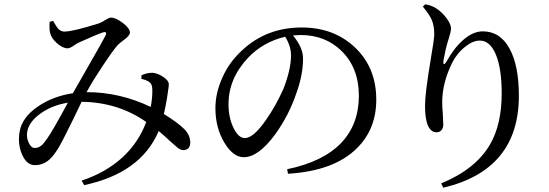

<svg xmlns="http://www.w3.org/2000/svg" viewBox="-20 -815 2554 894"><path d="M372 47 360 26Q472 -11 550 -82Q625 -151 661 -247Q530 -339 360 -341Q348 -316 322 -262Q264 -143 247 -118Q223 -80 200 -64Q175 -46 142 -46Q104 -46 82 -97Q62 -145 71 -200Q82 -269 158 -320Q227 -367 320 -381V-382Q339 -416 389 -503Q458 -623 470 -647Q482 -671 459 -664Q426 -653 341 -614Q336 -611 327 -605Q306 -590 295 -590Q272 -590 245 -614Q219 -637 214 -660Q209 -675 211 -713L227 -718Q229 -715 233 -708Q245 -687 252 -680Q264 -668 280 -668Q319 -668 440 -706Q456 -712 474 -724Q489 -733 497 -733Q519 -733 552 -708Q585 -683 585 -663Q585 -650 557 -629Q536 -614 526 -603Q503 -576 457.5 -507.5Q412 -439 383 -386Q538 -386 682 -317Q691 -368 689 -403Q688 -425 674 -434Q660 -443 638 -448L639 -465Q667 -477 692 -476Q717 -473 741.5 -456Q766 -439 766 -423Q766 -412 762 -388Q760 -375 759 -368Q759 -366 758 -360Q750 -313 743 -284Q807 -245 839 -213Q866 -186 866 -149Q864 -116 833 -116Q822 -116 807 -127Q798 -134 775 -155Q742 -186 719 -205Q636 -9 372 47ZM142 -126Q159 -126 172 -137Q183 -145 199 -169Q225 -205 296 -337Q224 -325 171.5 -288.5Q119 -252 108 -208Q101 -180 112.5 -153Q124 -126 142 -126Z M1321 -6 1317 -27Q1486 -62 1570 -151Q1651 -237 1651 -370Q1651 -497 1572 -576Q1496 -652 1379 -652Q1368 -652 1344 -650Q1391 -594 1391 -543Q1391 -467 1361 -384Q1326 -279 1261 -189Q1183 -83 1115 -83Q1065 -83 1024 -152Q983 -221 983 -311Q983 -383 1016 -455Q1049 -529 1111 -584Q1223 -687 1385 -687Q1535 -687 1633 -594Q1732 -500 1732 -351Q1732 -213 1641 -124Q1535 -19 1321 -6ZM1120 -172Q1160 -172 1218 -256Q1264 -321 1300 -402Q1335 -492 1335 -557Q1335 -600 1308 -644Q1206 -620 1136 -547Q1044 -450 1044 -330Q1044 -266 1068 -218Q1091 -172 1120 -172Z M2044 59 2034 39Q2195 -27 2262 -143Q2316 -236 2316 -380Q2316 -498 2288 -563Q2261 -626 2214 -626Q2182 -626 2147 -598Q2109 -569 2085 -522Q2039 -428 2039 -339Q2039 -318 2042 -283Q2044 -251 2044 -235Q2044 -219 2035.5 -209Q2027 -199 2013 -199Q1987 -199 1973 -229.5Q1959 -260 1959 -322Q1959 -380 1985 -535Q2002 -633 2002 -656Q2002 -695 1990 -723Q1979 -748 1949 -784L1960 -795Q1990 -790 2011 -776Q2038 -759 2059 -730.5Q2080 -702 2080 -683Q2080 -669 2072 -644Q2068 -631 2066 -624Q2056 -594 2045 -534V-532Q2043 -517 2047.5 -516.5Q2052 -516 2060 -530Q2095 -593 2138 -630Q2183 -669 2228 -669Q2309 -669 2353 -588Q2396 -509 2396 -369Q2396 -24 2044 59Z"/></svg>

Font: GenRyuMin TW M
Style: Regular
Weight: 500
Version: Version 1.501;PS 1;hotconv 16.6.51;makeotf.lib2.5.65220